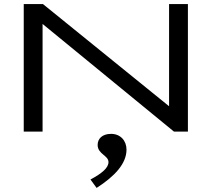

<svg xmlns="http://www.w3.org/2000/svg" viewBox="-20 -643 1040 938"><path d="M96 0H188V-526L830 0H898V-623H806V-124L190 -623H96ZM452 275C541 218 598 156 598 88C598 44 568 11 523 11C478 11 457 36 457 65C457 110 510 116 510 149C510 177 478 204 422 234Z"/></svg>

Font: Inconsolata UltraExpanded
Style: Regular
Weight: 400
Width: 9
Monospace: yes
Designer: Raph Levien, Cyreal, Brenton Simpson
Foundry: Raph Levien, Cyreal, Google
Version: Version 3.100